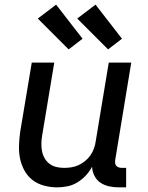

<svg xmlns="http://www.w3.org/2000/svg" viewBox="-20 -800 640 828"><path d="M226 8Q198 8 170 0.5Q142 -7 120.5 -23.5Q99 -40 85.5 -64.5Q72 -89 66.5 -116Q61 -143 62 -172.5Q63 -202 67 -231L117 -530H214L162 -217Q159 -200 158.5 -182.5Q158 -165 161 -149Q164 -133 172 -118.5Q180 -104 193 -94Q206 -84 222.5 -80Q239 -76 256 -76Q272 -76 288 -78.5Q304 -81 319 -88Q334 -95 347.5 -106Q361 -117 370.5 -131Q380 -145 385.5 -160.5Q391 -176 393 -192L449 -530H546L477 -111Q476 -104 476.5 -97Q477 -90 481.5 -85Q486 -80 492.5 -78Q499 -76 506 -76H524V8H492Q471 8 450.5 3.5Q430 -1 413.5 -12Q397 -23 387.5 -41.5Q378 -60 377 -81Q366 -60 349.5 -42.5Q333 -25 313 -13Q293 -1 270.5 3.5Q248 8 226 8ZM446 -587 313 -720 392 -780 506 -633ZM276 -587 143 -720 222 -780 336 -633Z"/></svg>

Font: Iosevka Curly Medium Extended
Style: Italic
Weight: 500
Width: 7
Italic angle: -9°
Monospace: yes
Designer: Belleve Invis
Foundry: Belleve Invis
Version: Version 11.1.0; ttfautohint (v1.8.3)